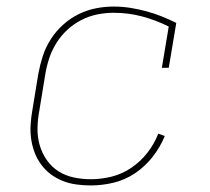

<svg xmlns="http://www.w3.org/2000/svg" viewBox="-20 -558 640 586"><path d="M257 8Q235 8 213 5Q191 2 171 -6Q151 -14 134.5 -26.5Q118 -39 105.5 -56Q93 -73 85.5 -93Q78 -113 75 -134.5Q72 -156 73.5 -178.5Q75 -201 79 -223L97 -333Q102 -360 110.5 -386.5Q119 -413 134.5 -437.5Q150 -462 172 -482Q194 -502 219.5 -514.5Q245 -527 272 -532.5Q299 -538 327 -538Q353 -538 378 -534Q403 -530 427 -523.5Q451 -517 473.5 -508Q496 -499 518 -488L495 -351H474L495 -477Q457 -496 415 -507.5Q373 -519 327 -519Q302 -519 277 -514Q252 -509 228.5 -497Q205 -485 185.5 -467Q166 -449 152 -426.5Q138 -404 130 -379.5Q122 -355 118 -330L100 -220Q95 -194 94.5 -167Q94 -140 101 -115.5Q108 -91 122.5 -70Q137 -49 158 -35.5Q179 -22 204.5 -16.5Q230 -11 257 -11Q289 -11 321 -19Q353 -27 381 -46Q409 -65 430 -92Q451 -119 463 -150L483 -143Q469 -109 446 -79.5Q423 -50 392.5 -29.5Q362 -9 327 -0.5Q292 8 257 8Z"/></svg>

Font: Iosevka Curly Slab ThEx
Style: Italic
Weight: 100
Width: 7
Italic angle: -9°
Monospace: yes
Designer: Belleve Invis
Foundry: Belleve Invis
Version: Version 11.1.0; ttfautohint (v1.8.3)